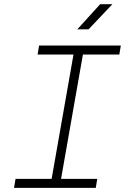

<svg xmlns="http://www.w3.org/2000/svg" viewBox="-20 -915 626 935"><path d="M48.3 0 55.7 -43.9H231.4L337.9 -649.4H163.1L170.4 -693.4H568.4L561 -649.4H383.8L277.3 -43.9H453.6L446.3 0ZM356.4 -772 467.8 -894.5H527.3L411.1 -772Z"/></svg>

Font: Cascadia Mono NF ExtraLight
Style: Italic
Weight: 200
Italic angle: -10°
Monospace: yes
Designer: Aaron Bell
Foundry: Saja Typeworks
Version: Version 2404.023; ttfautohint (v1.8.4)